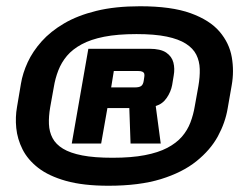

<svg xmlns="http://www.w3.org/2000/svg" viewBox="-20 -763 766 614"><path d="M327 -169Q425.5 -169 494.5 -190.2Q563.5 -211.5 608.2 -247.5Q653 -283.5 676.8 -327.2Q700.5 -371 708 -416L721 -490.5Q729 -535.5 721.2 -580.2Q713.5 -625 682.2 -661.8Q651 -698.5 589.5 -720.8Q528 -743 428 -743Q348 -743 288 -728.2Q228 -713.5 184.8 -688Q141.5 -662.5 113 -630.5Q84.5 -598.5 68.5 -563.8Q52.5 -529 47 -495.5L34.5 -421.5Q28.5 -388.5 32 -353.5Q35.5 -318.5 52 -285.5Q68.5 -252.5 102.2 -226.2Q136 -200 191 -184.5Q246 -169 327 -169ZM340 -258.5Q281.5 -258.5 243 -266Q204.5 -273.5 181.5 -287.5Q158.5 -301.5 148 -321.5Q137.5 -341.5 136.5 -366.2Q135.5 -391 140.5 -420L152 -484Q156.5 -512 166.5 -537.8Q176.5 -563.5 194.2 -584.5Q212 -605.5 241 -621.2Q270 -637 313 -645.5Q356 -654 416.5 -654Q474.5 -654 513 -646Q551.5 -638 574.5 -623.2Q597.5 -608.5 607.8 -588Q618 -567.5 618.8 -542.2Q619.5 -517 614.5 -488L603 -424Q598.5 -396.5 589 -371.5Q579.5 -346.5 561.8 -326Q544 -305.5 515 -290.2Q486 -275 443.2 -266.8Q400.5 -258.5 340 -258.5ZM209.5 -304H303.5L323.5 -417.5H393.5L397.5 -304H494L478 -424Q500 -430.5 513.2 -450Q526.5 -469.5 530.5 -491L535.5 -521.5Q539.5 -543.5 534.5 -563Q529.5 -582.5 511.5 -594.8Q493.5 -607 458 -607H262.5ZM335.5 -483.5 344 -536H420.5Q430.5 -536 435.2 -533.8Q440 -531.5 441.2 -527.5Q442.5 -523.5 441.5 -517.5L439.5 -504Q437.5 -492 431.2 -487.8Q425 -483.5 411.5 -483.5Z"/></svg>

Font: Anybody UltraCondensed Thin ExtraBold
Style: Italic
Weight: 800
Italic angle: -10°
Version: Version 1.111